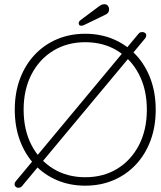

<svg xmlns="http://www.w3.org/2000/svg" viewBox="-20 -870 761 910"><path d="M66 20Q59 20 54 15Q49 10 49 3Q49 -3 54 -10L634 -707Q640 -715 644.5 -716.5Q649 -718 656 -718Q662 -718 667.5 -714Q673 -710 673 -702Q673 -694 667 -687L91 4Q87 10 81.5 15Q76 20 66 20ZM718 -350Q718 -270 693.5 -204Q669 -138 624 -90Q579 -42 518 -16Q457 10 384 10Q311 10 250 -16Q189 -42 144 -90Q99 -138 74.5 -204Q50 -270 50 -350Q50 -430 74.5 -496Q99 -562 144 -610Q189 -658 250 -684Q311 -710 384 -710Q457 -710 518 -684Q579 -658 624 -610Q669 -562 693.5 -496Q718 -430 718 -350ZM676 -350Q676 -446 638.5 -518Q601 -590 535.5 -630Q470 -670 384 -670Q299 -670 233 -630Q167 -590 129.5 -518Q92 -446 92 -350Q92 -254 129.5 -182Q167 -110 233 -70Q299 -30 384 -30Q470 -30 535.5 -70Q601 -110 638.5 -182Q676 -254 676 -350ZM365 -748Q358 -748 355.5 -752Q353 -756 353 -760Q353 -765 355.5 -768.5Q358 -772 362 -775L452 -842Q456 -845 461.5 -847.5Q467 -850 474 -850Q486 -850 491.5 -842.5Q497 -835 497 -826Q497 -817 493.5 -811.5Q490 -806 483 -802L386 -755Q382 -753 376.5 -750.5Q371 -748 365 -748Z"/></svg>

Font: Quicksand Variable Light
Style: Regular
Weight: 300
Designer: Andrew Paglinawan
Foundry: Andrew Paglinawan
Version: Version 3.004